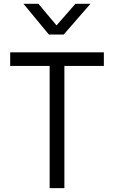

<svg xmlns="http://www.w3.org/2000/svg" viewBox="-20 -970 588 990"><path d="M236 0V-630H32.5V-700H515.5V-630H312V0ZM232 -792 101 -950.5H178L271.5 -839L369 -950.5H446.5L308.5 -792Z"/></svg>

Font: Geologica ExtraLight
Style: Regular
Weight: 200
Designer: Sindre Bremnes, Frode Helland
Foundry: Monokrom Skriftforlag AS
Version: Version 1.010; ttfautohint (v1.8.4.7-5d5b);gftools[0.9.28]